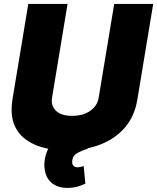

<svg xmlns="http://www.w3.org/2000/svg" viewBox="-20 -747 790 965"><path d="M554 -727.3H750L670.5 -247.2Q657 -164.1 608.7 -107.1Q560.4 -50.1 484.7 -20.8Q409.1 8.5 313.9 8.5Q170.1 8.5 96.2 -57Q22.4 -122.5 42.6 -247.2L122.2 -727.3H319.6L241.5 -255.7Q235.1 -215.2 261.5 -190Q288 -164.8 342.3 -164.8Q397.7 -164.8 433.6 -190Q469.5 -215.2 475.9 -255.7ZM319.6 197.4Q270.2 197.4 240.4 172.9Q210.6 148.4 204.5 103.7Q200.3 73.2 207.7 41.5Q215.2 9.9 231.5 -14.6Q247.9 -39.1 269.9 -48.3L423.3 0Q387.8 10.7 367.2 23.1Q346.6 35.5 343.8 56.8Q340.2 74.9 347.7 84.3Q355.1 93.8 369.3 93.8Q378.6 93.8 386.2 91.4Q393.8 89.1 400.6 88.1L409.1 176.1Q393.8 183.6 370.9 190.5Q348 197.4 319.6 197.4Z"/></svg>

Font: Inter UI Black
Style: Italic
Weight: 900
Italic angle: -9.39999°
Designer: Rasmus Andersson
Foundry: rsms
Version: 3.2;8d6f07862